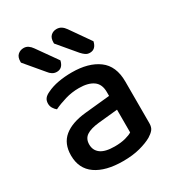

<svg xmlns="http://www.w3.org/2000/svg" viewBox="-172 -808 855 930"><g transform="rotate(-30 255.5 -343.0)"><path d="M54 -646V-652Q54 -677 67.5 -689Q81 -701 100 -701Q114 -701 125 -693.5Q136 -686 145 -673L225 -560Q216 -520 183 -520Q169 -520 158 -527Q147 -534 139 -545ZM239 -646V-652Q239 -677 252 -689Q265 -701 284 -701Q299 -701 310.5 -693.5Q322 -686 331 -673L410 -560Q401 -520 368 -520Q354 -520 344 -527Q334 -534 324 -545ZM343 -89V-216L234 -205Q188 -200 165 -184.5Q142 -169 142 -137Q142 -104 167 -85.5Q192 -67 245 -67Q280 -67 306 -74Q332 -81 343 -89ZM446 -314V-81Q446 -58 435.5 -45.5Q425 -33 407 -22Q381 -7 340 4Q299 15 245 15Q148 15 93.5 -23Q39 -61 39 -135Q39 -201 81.5 -236Q124 -271 204 -279L343 -293V-315Q343 -359 314.5 -379Q286 -399 235 -399Q195 -399 158 -388Q121 -377 92 -363Q82 -371 75 -382.5Q68 -394 68 -408Q68 -425 76.5 -436Q85 -447 103 -455Q131 -469 167 -475.5Q203 -482 243 -482Q336 -482 391 -441.5Q446 -401 446 -314Z"/></g></svg>

Font: Baloo 2 Latin Medium
Style: Regular
Weight: 500
Designer: Sarang Kulkarni and Ek Type
Foundry: Ek Type
Version: Version 1.001